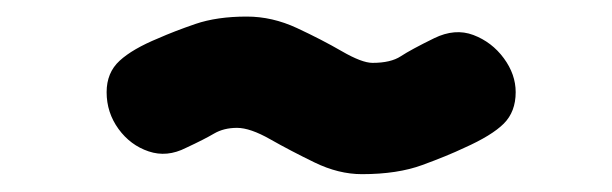

<svg xmlns="http://www.w3.org/2000/svg" viewBox="-20 -414 720 226"><path d="M406 -209Q378.5 -209 350.2 -222.8Q322 -236.5 298.2 -250Q274.5 -263.5 259 -263.5Q243.5 -263.5 232 -256.8Q220.5 -250 199 -240Q176.5 -228.5 155 -235.8Q133.5 -243 119.5 -262.2Q105.5 -281.5 105.5 -305.5Q105.5 -328.5 120.8 -342.5Q136 -356.5 166.5 -369Q184.5 -377 210 -385.8Q235.5 -394.5 270.5 -394.5Q300.5 -394.5 329.5 -381Q358.5 -367.5 382.2 -353.8Q406 -340 418.5 -340Q440 -340 451.8 -347.8Q463.5 -355.5 491 -369Q515.5 -381 537.2 -372.8Q559 -364.5 573 -345.5Q587 -326.5 587 -305.5Q587 -282.5 573 -268.5Q559 -254.5 526.5 -240Q506.5 -230.5 477.2 -219.8Q448 -209 406 -209Z"/></svg>

Font: Edu QLD Hand
Style: Regular
Weight: 400
Designer: Tina and Corey Anderson, Eben Sorkin
Foundry: Sorkin Type Co.
Version: Version 2.000